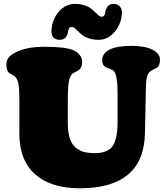

<svg xmlns="http://www.w3.org/2000/svg" viewBox="-20 -969 876 1011"><path d="M515.1 -880.9Q522.5 -880.9 526.6 -885Q530.8 -889.2 531.7 -893.3Q532.7 -897.5 535.2 -908.7Q543.5 -948.7 578.1 -948.7Q596.7 -948.7 609.4 -936.3Q622.1 -923.8 622.1 -904.3Q622.1 -871.1 607.4 -838.1Q592.8 -805.2 564 -782.2Q535.2 -759.3 500 -759.3Q472.2 -759.3 450 -766.4Q427.7 -773.4 414.8 -783.4Q401.9 -793.5 392.3 -803.2Q382.8 -813 374.3 -820.1Q365.7 -827.1 357.9 -827.1Q350.6 -827.1 346.4 -823Q342.3 -818.8 341.3 -814.7Q340.3 -810.5 337.9 -799.3Q329.6 -759.3 294.9 -759.3Q276.9 -759.3 263.9 -769Q251 -778.8 251 -803.7Q251 -837.4 265.6 -870.4Q280.3 -903.3 309.1 -926Q337.9 -948.7 373 -948.7Q400.9 -948.7 423.1 -941.7Q445.3 -934.6 458.3 -924.6Q471.2 -914.6 480.7 -904.8Q490.2 -895 498.8 -887.9Q507.3 -880.9 515.1 -880.9ZM747.1 -441.9 743.2 -267.1Q737.3 22.5 399.4 22.5Q248.5 22.5 165.3 -51Q82 -124.5 82 -264.2V-445.3Q82 -503.4 77.1 -526.9Q72.3 -550.3 62 -562.5Q56.6 -569.3 43.7 -575.9Q30.8 -582.5 27.3 -585.4Q13.7 -597.7 13.7 -628.9Q13.7 -662.1 42.5 -681.6Q102.5 -722.7 213.9 -722.7Q321.8 -722.7 362.8 -706.1Q387.2 -696.3 399.9 -679.4Q412.6 -662.6 412.6 -643.6Q412.6 -615.2 397.5 -602.1Q392.1 -597.7 379.9 -591.6Q367.7 -585.4 362.8 -582Q349.1 -572.3 343 -542.2Q336.9 -512.2 336.9 -433.6V-324.2Q336.9 -276.4 346.4 -244.1Q356 -211.9 375.5 -194.3Q395 -176.8 419.7 -169.7Q444.3 -162.6 479.5 -162.6Q545.9 -162.6 572.5 -199.2Q599.1 -235.8 599.1 -329.1V-473.6Q599.1 -570.8 580.6 -593.3Q572.8 -602.5 555.2 -607.9Q537.6 -613.3 532.7 -617.7Q527.3 -623 524.9 -625.7Q522.5 -628.4 520.3 -635.3Q518.1 -642.1 518.1 -651.9Q518.1 -688 556.9 -707.8Q595.7 -727.5 671.9 -727.5Q742.7 -727.5 782.5 -707.5Q822.3 -687.5 822.3 -654.8Q822.3 -625 807.6 -612.8Q806.6 -611.8 786.6 -602.5Q766.6 -593.3 759.3 -579.1Q757.3 -575.7 755.9 -571.3Q754.4 -566.9 753.2 -561Q752 -555.2 751.2 -550Q750.5 -544.9 749.8 -536.6Q749 -528.3 748.8 -522.2Q748.5 -516.1 748.3 -504.9Q748 -493.7 747.8 -486.3Q747.6 -479 747.3 -465.1Q747.1 -451.2 747.1 -441.9Z"/></svg>

Font: Cooper* Black
Style: Regular
Weight: 900
Designer: Owen Earl
Foundry: indestructible type*
Version: Version 0.001